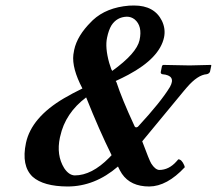

<svg xmlns="http://www.w3.org/2000/svg" viewBox="-20 -674 795 704"><path d="M372.6 -536.1Q364.7 -500 380.4 -443.4Q384.3 -430.2 388.2 -419.9L391.6 -414.1Q481 -478.5 491.7 -526.9Q502.9 -578.6 473.6 -603Q460.9 -612.8 445.3 -612.8Q408.7 -611.8 388.7 -581.1Q378.4 -564 372.6 -536.1ZM603 -355Q627 -397.5 575.2 -401.9Q569.3 -403.3 569.3 -409.2L574.2 -433.1L578.6 -436Q579.6 -436 675.3 -434.1L753.4 -436L754.9 -434.1L750 -411.1Q747.1 -403.8 737.8 -401.9Q705.1 -399.4 666 -354.5Q660.2 -347.7 654.3 -340.8Q653.3 -339.8 501.5 -155.8Q527.8 -85 534.7 -74.2Q548.8 -52.2 563.5 -50.8Q599.6 -50.8 627.4 -82.5Q630.9 -86.4 633.8 -89.8Q646 -89.8 655.3 -68.4Q656.7 -64.5 657.7 -61Q592.3 9.3 527.3 9.8Q459 9.8 427.2 -36.6Q418.9 -49.3 412.6 -63.5Q327.6 9.8 227.5 9.8Q139.2 9.3 99.6 -25.9Q57.6 -65.9 75.2 -149.9Q95.2 -243.2 214.4 -313.5Q245.1 -331.5 282.2 -349.6Q243.2 -423.8 249 -473.6Q250 -482.4 252 -491.2Q263.2 -543.5 314.5 -594.2Q317.9 -597.7 320.3 -600.1Q370.1 -646.5 453.1 -653.3Q462.9 -653.8 471.7 -653.8Q545.9 -653.8 573.7 -597.7Q587.9 -567.9 581.5 -537.1Q565.4 -461.4 450.7 -399.9Q429.7 -388.7 404.3 -377L407.2 -372.1Q426.8 -312 472.2 -213.9Q475.6 -203.6 484.4 -208.5Q485.4 -209 486.3 -210Q570.3 -300.8 603 -355ZM295.9 -316.9Q219.2 -259.3 200.7 -173.8Q200.2 -171.4 199.7 -169.9Q186 -105 215.3 -57.6Q232.4 -31.7 253.9 -30.8Q316.4 -30.8 380.4 -95.7Q385.3 -100.6 389.2 -105Q343.8 -196.8 295.9 -316.9Z"/></svg>

Font: Linux Libertine Capitals O
Style: Bold Italic Samll Caps
Weight: 400
Italic angle: -12°
Designer: Philipp H. Poll
Foundry: Philipp H. Poll
Version: Version 5.0.4